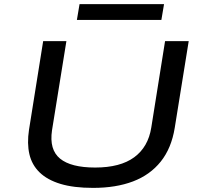

<svg xmlns="http://www.w3.org/2000/svg" viewBox="-20 -905 981 934"><path d="M433 9Q338 9 274 -10.5Q210 -30 172.5 -66.5Q135 -103 123 -155Q111 -207 121 -273L190 -705H303L233 -271Q219 -177 272 -133.5Q325 -90 443 -90Q565 -90 633 -140Q701 -190 716 -285L783 -705H898L830 -283Q814 -184 762 -119Q710 -54 627 -22.5Q544 9 433 9ZM354 -808 367 -885H778L765 -808Z"/></svg>

Font: Nunito Sans 7pt Expanded Medium
Style: Italic
Weight: 500
Width: 7
Italic angle: -9°
Designer: Vernon Adams
Foundry: Vernon Adams
Version: Version 3.101;gftools[0.9.27]